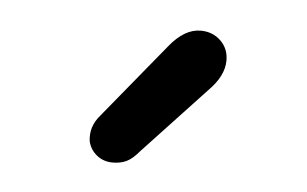

<svg xmlns="http://www.w3.org/2000/svg" viewBox="-30 -797 435 272"><g transform="rotate(5 188.0 -660.5)"><path d="M103 -589Q100 -610 115 -627L202 -733Q223 -759 246 -759Q263 -759 274.5 -748Q286 -737 286 -720Q286 -698 264 -676L176 -582Q166 -570 157.5 -566Q149 -562 138 -562Q125 -562 115.5 -569.5Q106 -577 103 -589Z"/></g></svg>

Font: Mali Medium
Style: Regular
Weight: 500
Version: Version 1.000; ttfautohint (v1.6)